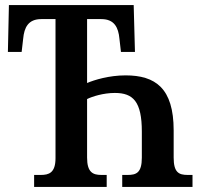

<svg xmlns="http://www.w3.org/2000/svg" viewBox="-20 -734 791 754"><path d="M114 0H399V-47H378C345 -47 322 -57 322 -115V-345C342 -355 386 -369 431 -369C503 -369 537 -335 537 -217V-115C537 -55 515 -47 481 -47H460V0H736V-47H717C682 -47 662 -57 662 -115V-222C662 -388 590 -438 473 -438C408 -438 350 -420 322 -408V-659H378C429 -659 445 -626 449 -582L455 -530H510L505 -714H15L11 -530H65L71 -582C75 -626 91 -659 142 -659H198V-113C198 -55 172 -47 140 -47H114Z"/></svg>

Font: Noto Serif Condensed Semi
Style: Regular
Weight: 600
Width: 3
Designer: Monotype Design Team
Foundry: Monotype Imaging Inc.
Version: Version 1.002